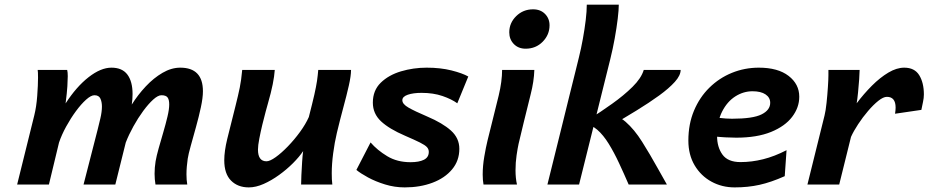

<svg xmlns="http://www.w3.org/2000/svg" viewBox="-20 -794 3995 826"><path d="M785.6 0H648.9Q647 -11.2 646 -22.9Q645 -34.7 645 -46.4Q645 -73.2 649.4 -100.1Q653.3 -123 662.6 -156Q671.9 -189 682.4 -224.6Q692.9 -260.3 700.4 -292Q708 -323.7 708 -344.7Q708 -365.2 700.9 -374.8Q693.8 -384.3 674.3 -384.3Q659.7 -384.3 638.9 -365.5Q618.2 -346.7 595.9 -316.4Q573.7 -286.1 554 -250.5Q534.2 -214.8 521 -180.7L476.1 0H339.4L399.9 -235.8Q404.8 -254.9 411.6 -283.9Q418.5 -313 418.5 -335.9Q418.5 -355.5 411.9 -369.9Q405.3 -384.3 386.2 -384.3Q371.6 -384.3 350.3 -365.2Q329.1 -346.2 306.6 -315.7Q284.2 -285.2 264.6 -249.5Q245.1 -213.9 233.9 -180.7L190.4 0H53.7L127.4 -297.4Q136.7 -334.5 140.1 -381.3Q143.6 -428.2 143.6 -460Q143.6 -485.4 142.1 -493.2H269Q271.5 -483.4 271.5 -466.3Q271.5 -450.2 269.8 -422.6Q268.1 -395 262.2 -349.1Q308.6 -420.9 361.1 -461.9Q413.6 -502.9 459.5 -502.9Q505.9 -502.9 528.1 -473.1Q550.3 -443.4 550.3 -389.6Q550.3 -366.7 546.9 -344.2Q573.2 -386.2 607.2 -422.4Q641.1 -458.5 679.2 -480.7Q717.3 -502.9 755.4 -502.9Q853 -502.9 853 -401.4Q853 -373.5 844.2 -332.5Q835.4 -291.5 823.2 -247.8Q811 -204.1 800.8 -167.2Q790.5 -130.4 787.6 -111.3Q785.2 -94.2 783.7 -77.6Q782.2 -61 782.2 -43.9Q782.2 -20 785.6 0Z M1409.7 0H1275.4Q1275.4 -13.2 1276.6 -41Q1277.8 -68.8 1279.8 -98.1Q1281.7 -127.4 1284.2 -144Q1267.6 -119.1 1240.5 -92Q1213.4 -64.9 1180.7 -41.3Q1147.9 -17.6 1114.3 -2.7Q1080.6 12.2 1050.3 12.2Q1002.9 12.2 973.9 -17.1Q944.8 -46.4 944.8 -104.5Q944.8 -124 948 -147Q951.2 -169.9 957.5 -195.8L993.2 -338.4Q1004.9 -384.8 1011.5 -417.2Q1018.1 -449.7 1022 -493.2H1162.1Q1160.2 -465.8 1153.3 -431.4Q1146.5 -397 1132.3 -347.7Q1129.9 -338.9 1123 -314Q1116.2 -289.1 1108.6 -257.8Q1101.1 -226.6 1095.5 -197.3Q1089.8 -168 1089.8 -150.4Q1089.8 -100.1 1126.5 -100.1Q1141.1 -100.1 1166 -117.9Q1190.9 -135.7 1218.8 -164.6Q1246.6 -193.4 1270.8 -226.6Q1294.9 -259.8 1308.6 -290.5Q1324.2 -351.1 1332.3 -386.7Q1340.3 -422.4 1343.8 -445.8Q1347.2 -469.2 1349.1 -493.2H1490.2Q1490.2 -467.8 1480.7 -425.8Q1471.2 -383.8 1457 -331.5Q1442.9 -279.3 1429.2 -222.2Q1419.4 -180.7 1413.3 -134.3Q1407.2 -87.9 1407.2 -48.8Q1407.2 -35.2 1407.7 -22.9Q1408.2 -10.7 1409.7 0Z M1994.6 -464.8 1947.3 -349.6Q1923.3 -367.2 1883.8 -380.9Q1844.2 -394.5 1793.5 -394.5Q1757.8 -394.5 1734.4 -386.5Q1710.9 -378.4 1710.9 -362.8Q1710.9 -346.2 1737.3 -331.1Q1763.7 -315.9 1817.4 -293Q1884.3 -264.6 1920.2 -232.2Q1956.1 -199.7 1956.1 -153.8Q1956.1 -102.5 1924.8 -65.2Q1893.6 -27.8 1840.3 -7.8Q1787.1 12.2 1721.2 12.2Q1677.7 12.2 1636.5 -0.5Q1595.2 -13.2 1563 -30.8Q1530.8 -48.3 1513.2 -63L1574.2 -181.2Q1603 -147.9 1645.8 -122.1Q1688.5 -96.2 1746.1 -96.2Q1782.7 -96.2 1803.7 -106.7Q1824.7 -117.2 1824.7 -140.6Q1824.7 -152.3 1816.7 -161.1Q1808.6 -169.9 1786.6 -180.9Q1764.6 -191.9 1722.7 -210Q1654.3 -239.3 1619.1 -272.2Q1584 -305.2 1584 -352.5Q1584 -404.8 1617.9 -438Q1651.9 -471.2 1705.1 -487.1Q1758.3 -502.9 1815.4 -502.9Q1875 -502.9 1922.4 -491Q1969.7 -479 1994.6 -464.8Z M2140.1 -493.2H2278.8Q2277.3 -443.8 2262.7 -387Q2248 -330.1 2232.9 -266.6L2210.9 -174.8Q2207 -157.2 2202.4 -126Q2197.8 -94.7 2197.8 -61.5Q2197.8 -27.3 2204.1 0H2060.1Q2056.6 -18.6 2056.6 -43Q2056.6 -80.6 2063.5 -120.6Q2070.3 -160.6 2077.6 -190.4L2096.7 -267.1Q2110.8 -322.3 2125.5 -383.3Q2140.1 -444.3 2140.1 -493.2ZM2170.9 -654.8Q2170.9 -695.3 2200.7 -724.6Q2230.5 -753.9 2273.4 -753.9Q2305.2 -753.9 2324.7 -734.1Q2344.2 -714.4 2344.2 -685.1Q2344.2 -644.5 2314.7 -614.5Q2285.2 -584.5 2241.2 -584.5Q2210 -584.5 2190.4 -604.7Q2170.9 -625 2170.9 -654.8Z M2471.2 0H2335Q2349.6 -58.6 2366 -124.8Q2382.3 -190.9 2398.7 -256.8Q2415 -322.8 2429.4 -381.3Q2443.8 -439.9 2454.8 -483.4Q2465.8 -526.9 2470.7 -547.9Q2480 -585 2487.5 -626.7Q2495.1 -668.5 2499.8 -707.3Q2504.4 -746.1 2504.4 -773.9H2642.1Q2642.1 -752.4 2637.5 -713.4Q2632.8 -674.3 2624.5 -628.4Q2616.2 -582.5 2605.5 -539.6ZM2749.5 -493.2H2908.2Q2908.2 -469.7 2883.3 -441.9Q2858.4 -414.1 2815.7 -383.1Q2772.9 -352.1 2719.2 -319.1Q2665.5 -286.1 2607.9 -252.9L2514.6 -281.2Q2563.5 -312 2613.5 -347.7Q2663.6 -383.3 2701.2 -420.4Q2738.8 -457.5 2749.5 -493.2ZM2849.1 0H2684.6Q2664.6 -46.4 2643.3 -92Q2622.1 -137.7 2598.9 -175.3Q2575.7 -212.9 2549.8 -235.6Q2523.9 -258.3 2494.6 -258.3L2587.9 -302.7Q2633.8 -302.7 2671.4 -270Q2709 -237.3 2742.4 -184.1Q2775.9 -130.9 2810.1 -69.3Q2830.1 -33.2 2849.1 0Z M3363.8 -147.9 3356 -36.1Q3296.9 -9.8 3247.3 1.2Q3197.8 12.2 3140.6 12.2Q3085.9 12.2 3040.8 -12.5Q2995.6 -37.1 2968.5 -82.5Q2941.4 -127.9 2941.4 -189.5Q2941.4 -260.3 2965.6 -317.9Q2989.7 -375.5 3032 -417Q3074.2 -458.5 3128.9 -480.7Q3183.6 -502.9 3244.6 -502.9Q3326.7 -502.9 3372.6 -467.5Q3418.5 -432.1 3418.5 -377.9Q3418.5 -331.5 3387.9 -291.3Q3357.4 -251 3296.9 -226.3Q3236.3 -201.7 3147 -201.7Q3127 -201.7 3100.8 -203.1Q3074.7 -204.6 3049.6 -207.3Q3024.4 -210 3007.3 -213.4V-297.9Q3078.6 -283.2 3129.4 -283.2Q3218.8 -283.2 3256.1 -301.8Q3293.5 -320.3 3293.5 -351.6Q3293.5 -374.5 3273.4 -387.9Q3253.4 -401.4 3217.3 -401.4Q3178.2 -401.4 3143.3 -379.2Q3108.4 -356.9 3086.7 -314.2Q3064.9 -271.5 3064.9 -209Q3064.9 -161.1 3088.1 -128.9Q3111.3 -96.7 3166 -96.7Q3213.9 -96.7 3262.9 -108.9Q3312 -121.1 3363.8 -147.9Z M3590.3 0H3453.6L3527.3 -297.4Q3532.2 -316.9 3535.9 -351.6Q3539.6 -386.2 3541.7 -419.7Q3543.9 -453.1 3543.9 -469.7V-493.2H3678.2Q3678.2 -481 3676.3 -453.4Q3674.3 -425.8 3671.4 -396.5Q3668.5 -367.2 3665.5 -349.6Q3696.3 -390.6 3731.2 -425.5Q3766.1 -460.4 3801.8 -481.7Q3837.4 -502.9 3870.1 -502.9Q3914.6 -502.9 3934.6 -470.5Q3954.6 -438 3954.6 -387.7Q3954.6 -372.6 3950.9 -355.7Q3947.3 -338.9 3943.8 -321.3L3830.6 -304.7Q3833 -320.8 3833 -331.1Q3833 -377.4 3795.4 -377.4Q3780.3 -377.4 3758.8 -360.4Q3737.3 -343.3 3714.4 -316.4Q3691.4 -289.6 3671.9 -259.8Q3652.3 -230 3641.1 -205.1Z"/></svg>

Font: Andika
Style: Bold Italic
Weight: 700
Italic angle: -14°
Designer: Victor Gaultney, Annie Olsen, Julie Remington, Don Collingsworth, Eric Hays, Becca Hirsbrunner
Foundry: SIL International
Version: Version 6.101